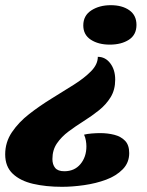

<svg xmlns="http://www.w3.org/2000/svg" viewBox="-50 -550 567 740"><path d="M373 -378Q329 -378 300 -397Q271 -416 271 -452Q271 -490 302 -510Q333 -530 377 -530Q421 -530 448.5 -510.5Q476 -491 476 -454Q476 -416 447 -397Q418 -378 373 -378ZM189 170Q127 170 77.5 158.5Q28 147 -1 119.5Q-30 92 -30 45Q-30 -2 -4 -40.5Q22 -79 62.5 -110.5Q103 -142 148.5 -170Q194 -198 234.5 -223.5Q275 -249 301 -275.5Q327 -302 327 -331Q356 -331 375 -306Q394 -281 394 -243Q394 -204 376.5 -175.5Q359 -147 331.5 -125Q304 -103 273 -83.5Q242 -64 214.5 -43.5Q187 -23 169.5 2.5Q152 28 152 63Q152 84 162.5 97Q173 110 198 110Q237 110 260 82.5Q283 55 283 14Q283 4 281 -8Q279 -20 274 -31Q285 -34 303 -35.5Q321 -37 336 -37Q365 -37 390.5 -30.5Q416 -24 432 -7.5Q448 9 448 40Q448 77 423 102.5Q398 128 359 142.5Q320 157 274.5 163.5Q229 170 189 170Z"/></svg>

Font: Sansita Swashed ExtraBold
Style: Regular
Weight: 800
Designer: Pablo Cosgaya
Foundry: Omnibus-Type
Version: Version 1.003; ttfautohint (v1.8.3)